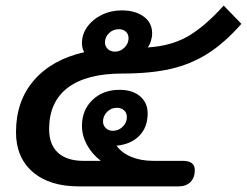

<svg xmlns="http://www.w3.org/2000/svg" viewBox="-20 -664 880 684"><path d="M37 -193Q37 -304 101 -378Q165 -452 280 -478Q272 -491 272 -511Q272 -542 291 -568.5Q310 -595 342.5 -611Q375 -627 414 -627Q462 -627 492 -605Q522 -583 522 -545Q522 -532 517.5 -517.5Q513 -503 506 -495Q588 -500 647.5 -533.5Q707 -567 777 -644L840 -579Q780 -511 720 -473Q660 -435 588 -418.5Q516 -402 416 -402Q288 -402 221.5 -351.5Q155 -301 155 -204Q155 -149 186.5 -120Q218 -91 277 -91H339Q307 -116 289.5 -148.5Q272 -181 272 -216Q272 -272 309.5 -308Q347 -344 406 -344Q452 -344 479 -321Q506 -298 506 -260Q506 -211 476.5 -180.5Q447 -150 395 -145Q414 -119 448 -105Q482 -91 526 -91H631Q674 -91 674 -58Q674 -31 658.5 -15.5Q643 0 616 0H261Q156 0 96.5 -51.5Q37 -103 37 -193ZM438 -528Q438 -542 428.5 -551Q419 -560 403 -560Q383 -560 368.5 -546Q354 -532 354 -513Q354 -499 364 -489.5Q374 -480 389 -480Q409 -480 423.5 -494.5Q438 -509 438 -528ZM432 -247Q432 -262 422 -271Q412 -280 396 -280Q376 -280 361.5 -265.5Q347 -251 347 -231Q347 -217 357 -207.5Q367 -198 382 -198Q402 -198 417 -212.5Q432 -227 432 -247Z"/></svg>

Font: Niramit SemiBold
Style: Italic
Weight: 600
Italic angle: -10°
Designer: Katatrad Aksorn Co.,Ltd.
Foundry: Cadson Demak Co.,Ltd.
Version: Version 1.001; ttfautohint (v1.6)